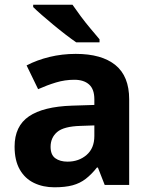

<svg xmlns="http://www.w3.org/2000/svg" viewBox="-20 -786 644 816"><path d="M302 -557Q412 -557 470.5 -509.5Q529 -462 529 -364V0H425L396 -74H392Q369 -45 344.5 -26Q320 -7 288.5 1.5Q257 10 211 10Q163 10 124.5 -8.5Q86 -27 64 -65.5Q42 -104 42 -163Q42 -250 103 -291.5Q164 -333 286 -337L381 -340V-364Q381 -407 358.5 -427Q336 -447 296 -447Q256 -447 218 -435.5Q180 -424 142 -407L93 -508Q137 -531 190.5 -544Q244 -557 302 -557ZM323 -251Q251 -249 223 -225Q195 -201 195 -162Q195 -128 215 -113.5Q235 -99 267 -99Q315 -99 348 -127.5Q381 -156 381 -208V-253ZM288 -766Q303 -744 323.5 -716.5Q344 -689 365.5 -663.5Q387 -638 403 -619V-606H304Q285 -619 259.5 -638.5Q234 -658 207.5 -680Q181 -702 158 -722Q135 -742 121 -756V-766Z"/></svg>

Font: Noto Sans Devanagari
Style: Regular
Weight: 400
Designer: Jelle Bosma - Monotype Design Team
Foundry: Monotype Imaging Inc.
Version: Version 2.003